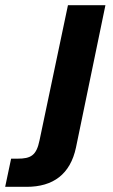

<svg xmlns="http://www.w3.org/2000/svg" viewBox="-143 -556 436 743"><path d="M-123 167H-40C63 167 129 118 151 15L265 -536H120L10 -13C-2 46 -24 58 -75 58H-100Z"/></svg>

Font: Mona Sans
Style: Bold Italic
Weight: 700
Italic angle: -11.7°
Designer: Deni Anggara
Foundry: GitHub
Version: Version 2.000;Glyphs 3.2.3 (3260)